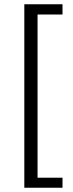

<svg xmlns="http://www.w3.org/2000/svg" viewBox="-20 -728 343 900"><path d="M94 152V-708H273V-660H156V105H273V152Z"/></svg>

Font: RibengUni
Style: Regular
Weight: 400
Designer: (1) Dr. Andrew Glass (Program Manager at Microsoft Corporation)
(2) Bivuti Chakma (Suz Moriz)
(3) Paul D. Hunt (Adobe Co
Foundry: Bivuti Chakma and Jyoti Chakma
Version: Version 1.2020